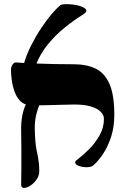

<svg xmlns="http://www.w3.org/2000/svg" viewBox="-20 -908 602 944"><path d="M439 -95Q430 -87 411 -86Q392 -85 374.5 -90Q357 -95 351 -104Q345 -113 361 -124Q387 -144 417 -173.5Q447 -203 469 -241.5Q491 -280 491 -324Q491 -342 475 -358.5Q459 -375 425 -385Q391 -395 337 -394Q310 -394 272 -392.5Q234 -391 195 -390.5Q156 -390 125 -391Q98 -393 80 -411Q62 -429 52 -456.5Q42 -484 38 -513Q34 -542 34 -564Q34 -581 42.5 -591.5Q51 -602 58 -601Q95 -598 146 -596Q197 -594 250 -593Q303 -592 345 -592Q405 -592 449.5 -571Q494 -550 518 -496Q542 -442 542 -343Q542 -284 526.5 -236Q511 -188 487.5 -152.5Q464 -117 439 -95ZM100 16Q94 17 89 13Q84 9 84 0Q84 -22 84.5 -39.5Q85 -57 85 -76Q85 -95 85 -119.5Q85 -144 85 -179Q85 -214 84 -264Q83 -308 90.5 -344.5Q98 -381 117 -415L184 -416Q167 -380 158.5 -345.5Q150 -311 151 -273Q152 -237 154 -213Q156 -189 159.5 -172Q163 -155 166 -140Q169 -125 171 -107.5Q173 -90 173 -65Q173 -45 160.5 -26.5Q148 -8 131 3.5Q114 15 100 16ZM155 -585 96 -589Q109 -637 132.5 -683.5Q156 -730 183 -770.5Q210 -811 235 -840Q260 -869 275 -881Q283 -887 302.5 -887.5Q322 -888 344 -885Q366 -882 383 -875Q400 -868 404 -858.5Q408 -849 389 -837Q345 -810 299 -773Q253 -736 215 -689.5Q177 -643 155 -585Z"/></svg>

Font: Noto Rashi Hebrew Black
Style: Regular
Weight: 900
Version: Version 1.006